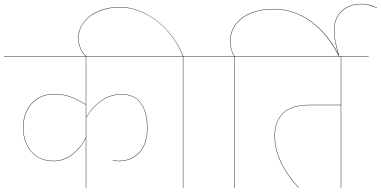

<svg xmlns="http://www.w3.org/2000/svg" viewBox="-30 -970 1966 991"><path d="M415 -366Q490 -484 597 -484Q663 -484 697 -438.5Q731 -393 731 -310Q731 -224 689 -181Q647 -138 584 -138Q569 -138 552 -141V-143Q569 -140 584 -140Q646 -140 687.5 -182.5Q729 -225 729 -310Q729 -392 696 -437Q663 -482 597 -482Q490 -482 415 -363V0H413V-257Q387 -205 343.5 -171.5Q300 -138 245 -138Q175 -138 132 -186Q89 -234 89 -312Q89 -388 133 -436.5Q177 -485 250 -485Q295 -485 331.5 -472Q368 -459 413 -431V-678H-10V-680H828V-678H415ZM413 -429Q368 -457 331.5 -470Q295 -483 250 -483Q178 -483 134.5 -435Q91 -387 91 -312Q91 -235 133 -187.5Q175 -140 245 -140Q300 -140 344 -174.5Q388 -209 413 -261Z M1057 -680V-678H916V1H914V-678H796V-680H914Q882 -759 828.5 -816Q775 -873 712.5 -902.5Q650 -932 589 -932Q531 -932 482 -912Q433 -892 404.5 -856Q376 -820 376 -772Q376 -745 386.5 -720Q397 -695 415 -680L413 -679Q395 -695 384.5 -719.5Q374 -744 374 -772Q374 -820 403 -857Q432 -894 481 -914Q530 -934 589 -934Q650 -934 713 -904Q776 -874 830 -816.5Q884 -759 916 -680Z M1916 -930V-928Q1893 -938 1875.5 -943Q1858 -948 1833 -948Q1774 -948 1735 -912Q1696 -876 1696 -814Q1696 -785 1701 -759.5Q1706 -734 1712.5 -711.5Q1719 -689 1721 -680H1719Q1663 -792 1576 -857Q1489 -922 1378 -922Q1316 -922 1266 -901.5Q1216 -881 1188 -844Q1160 -807 1160 -759Q1160 -712 1180 -680H1323V-678H1181V0H1179V-678H1037V-680H1178Q1158 -712 1158 -759Q1158 -808 1186.5 -845.5Q1215 -883 1265.5 -903.5Q1316 -924 1378 -924Q1487 -924 1574 -861Q1661 -798 1717 -689L1716 -691Q1714 -698 1708 -720Q1702 -742 1698 -766Q1694 -790 1694 -814Q1694 -877 1733.5 -913.5Q1773 -950 1833 -950Q1858 -950 1875.5 -945.5Q1893 -941 1916 -930Z M1873 -678H1731V0H1729V-427H1567Q1476 -427 1432.5 -385.5Q1389 -344 1389 -269Q1389 -136 1512 -2L1511 0Q1387 -135 1387 -269Q1387 -344 1431 -386.5Q1475 -429 1567 -429H1729V-678H1277V-680H1873Z"/></svg>

Font: FiraGO Two
Style: Regular
Weight: 100
Designer: bBox Type
Foundry: bBox Type GmbH
Version: Version 1.001